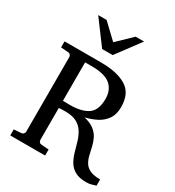

<svg xmlns="http://www.w3.org/2000/svg" viewBox="-217 -1043 1083 1186"><g transform="rotate(30 324.5 -450.0)"><path d="M583 16.1Q531.7 16.1 501.7 -1Q471.7 -18.1 455.3 -46.1Q439 -74.2 429.4 -107.9Q419.9 -141.6 410.2 -175Q400.4 -208.5 383.3 -236.6Q366.2 -264.6 335.4 -281.7Q304.7 -298.8 252 -298.8Q236.3 -298.8 222.4 -297.9Q208.5 -296.9 207 -296.9V-68.8Q207 -61.5 212.2 -54.7Q217.3 -47.9 228 -46.9L280.8 -43V0H32.2V-43L84 -46.9Q94.7 -47.9 100.3 -54.7Q106 -61.5 106 -68.8V-602.1Q106 -609.4 100.3 -616.5Q94.7 -623.5 84 -624L32.2 -627.9V-670.9H293Q406.7 -670.9 472.4 -631.6Q538.1 -592.3 538.1 -493.2Q538.1 -440.9 514.6 -407.5Q491.2 -374 453.9 -355Q416.5 -335.9 374 -326.2Q420.4 -314.9 446.5 -294.2Q472.7 -273.4 485.4 -247.1Q498 -220.7 504.4 -192.4Q510.7 -164.1 517.1 -137.2Q523.4 -110.4 536.4 -88.9Q549.3 -67.4 575.7 -54.7Q602.1 -42 648.9 -42V2.9Q642.6 3.4 624 9.8Q605.5 16.1 583 16.1ZM256.8 -347.2Q340.3 -347.2 384.8 -377.9Q429.2 -408.7 429.2 -488.8Q429.2 -552.7 388.4 -587.4Q347.7 -622.1 252.9 -622.1Q252.9 -622.1 242.2 -622.1Q231.4 -622.1 220 -622.1Q208.5 -622.1 207 -622.1V-348.1Q209.5 -348.1 227.3 -347.7Q245.1 -347.2 256.8 -347.2ZM458 -915.5 332 -746.1H256.8L130.9 -915.5H190.9L294.9 -816.4L397.9 -915.5Z"/></g></svg>

Font: Charis
Style: Regular
Weight: 400
Designer: Walt Agee, Miriam Martin, Annie Olsen, Victor Gaultney, Lorna Priest, Alan Ward, Bob Hallissy, Martin Hosken, Sharon Cor
Foundry: SIL Global
Version: Version 7.000